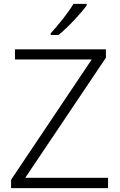

<svg xmlns="http://www.w3.org/2000/svg" viewBox="-20 -968 615 988"><path d="M426 -940V-948H358C332 -904 278 -836 241 -797V-788H281C331 -828 396 -899 426 -940ZM536 0V-53H110L525 -671V-714H57V-662H452L37 -43V0Z"/></svg>

Font: Noto Sans Meetei Mayek Light
Style: Regular
Weight: 300
Designer: Monotype Design Team and Neelakash Kshetrimayum
Foundry: Monotype Imaging Inc.
Version: Version 2.002